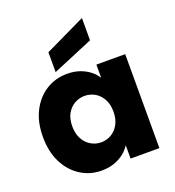

<svg xmlns="http://www.w3.org/2000/svg" viewBox="-148 -946 976 1071"><g transform="rotate(-20 339.5 -411.0)"><path d="M28 -280.1Q28 -368.3 60.9 -432.3Q93.8 -496.3 149.6 -531.1Q205.5 -565.8 273.8 -565.8Q316 -565.8 349.1 -554.1Q382.1 -542.5 406.8 -523.2Q431.4 -504 446.3 -479.5V-557.9H617.3V0H446.3V-79.4Q431.4 -54.8 406.3 -35.1Q381.2 -15.4 347.9 -3.7Q314.6 7.9 272.8 7.9Q205 7.9 149.2 -27.5Q93.3 -62.9 60.7 -127.4Q28 -191.9 28 -280.1ZM446.3 -279.2Q446.3 -323.4 429.1 -354Q412 -384.7 384.3 -400.7Q356.6 -416.6 324.2 -416.6Q292.2 -416.6 264.3 -400.9Q236.3 -385.2 219.2 -355Q202.1 -324.8 202.1 -280.1Q202.1 -235.9 219.2 -204.8Q236.3 -173.6 264.3 -157.4Q292.2 -141.2 324.2 -141.2Q356.6 -141.2 384.3 -157.2Q412 -173.2 429.1 -204.1Q446.3 -235 446.3 -279.2ZM218.4 -714.2 459.4 -829.8V-697.4L218.4 -596.3Z"/></g></svg>

Font: Poppins Variable
Style: Regular
Weight: 100
Designer: Jonny Pinhorn
Foundry: Indian Type Foundry
Version: Version 6.000